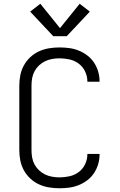

<svg xmlns="http://www.w3.org/2000/svg" viewBox="-20 -996 640 1024"><path d="M297 8Q269 8 241.5 3.5Q214 -1 188.5 -12.5Q163 -24 142 -43.5Q121 -63 107.5 -87.5Q94 -112 88.5 -139.5Q83 -167 83 -195V-540Q83 -568 88.5 -595.5Q94 -623 107.5 -647.5Q121 -672 142 -691.5Q163 -711 188.5 -722.5Q214 -734 241.5 -738.5Q269 -743 297 -743Q324 -743 350 -739.5Q376 -736 400.5 -726Q425 -716 446 -700Q467 -684 481.5 -662Q496 -640 503.5 -614.5Q511 -589 511 -563Q511 -562 511 -561.5Q511 -561 511 -560H446Q446 -560 446 -560.5Q446 -561 446 -562Q446 -589 434 -614.5Q422 -640 400 -656.5Q378 -673 351 -679Q324 -685 297 -685Q278 -685 258 -681.5Q238 -678 220.5 -669.5Q203 -661 188.5 -647.5Q174 -634 164.5 -616.5Q155 -599 151.5 -579.5Q148 -560 148 -540V-195Q148 -175 151.5 -155.5Q155 -136 164.5 -118.5Q174 -101 188.5 -87.5Q203 -74 220.5 -65.5Q238 -57 258 -53.5Q278 -50 297 -50Q324 -50 351 -56Q378 -62 400 -78.5Q422 -95 434 -120.5Q446 -146 446 -173Q446 -174 446 -174.5Q446 -175 446 -175H511Q511 -174 511 -173.5Q511 -173 511 -172Q511 -146 503.5 -120.5Q496 -95 481.5 -73Q467 -51 446 -35Q425 -19 400.5 -9Q376 1 350 4.5Q324 8 297 8ZM264 -803 141 -934 195 -976 300 -846 405 -976 459 -934 336 -803Z"/></svg>

Font: Iosevka Curly Light Extended
Style: Regular
Weight: 300
Width: 7
Monospace: yes
Designer: Belleve Invis
Foundry: Belleve Invis
Version: Version 11.1.0; ttfautohint (v1.8.3)